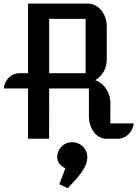

<svg xmlns="http://www.w3.org/2000/svg" viewBox="-38 -760 752 1052"><path d="M115.7 0H231L231.4 -275.4H449.2V-123C449.2 -55.2 491.2 0 542 0H609.4C652.3 0 689.9 -37.6 694.8 -84H566.4L566.9 -196.8C566.9 -241.7 541.5 -299.8 483.9 -320.8C524.4 -344.7 546.9 -386.7 546.9 -434.1V-616.2C546.9 -685.5 498.5 -740.2 446.8 -740.2H115.7V-358.9H67.9C23.9 -358.9 -13.2 -321.3 -17.6 -275.4H115.7ZM231.4 -358.9V-656.7H431.2V-358.9ZM275.4 101.1C275.4 127.9 293.5 149.9 320.3 162.1L287.1 249.5L333 271.5C395 205.1 440.4 157.7 440.4 101.1C440.4 55.2 403.3 19 357.9 19C311 19 275.4 55.2 275.4 101.1Z"/></svg>

Font: Atomic Age
Style: Regular
Weight: 400
Designer: James Grieshaber
Foundry: James Grieshaber
Version: Version 1.002